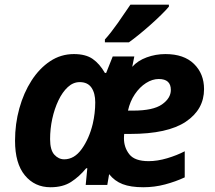

<svg xmlns="http://www.w3.org/2000/svg" viewBox="-20 -786 912 816"><path d="M194.8 9.8Q127.4 9.8 85.7 -40.8Q43.9 -91.3 43.9 -188Q43.9 -259.8 62.3 -325.7Q80.6 -391.6 114 -443.6Q147.5 -495.6 193.1 -525.9Q238.8 -556.2 293.9 -556.2Q344.2 -556.2 373.8 -535.6Q403.3 -515.1 425.8 -476.1H431.2L459 -545.9H550.8L542 -502Q565.4 -528.3 603.5 -542.2Q641.6 -556.2 683.1 -556.2Q761.7 -556.2 804.4 -514.4Q847.2 -472.7 847.2 -407.2Q847.2 -320.8 769.8 -268.8Q692.4 -216.8 533.2 -216.8H507.8Q507.3 -210.9 507.1 -207.3Q506.8 -203.6 506.8 -198.2Q506.8 -159.2 529.8 -130.1Q552.7 -101.1 611.8 -101.1Q648.9 -101.1 690.7 -113.5Q732.4 -126 765.1 -143.1V-32.2Q726.6 -14.2 681.6 -2.2Q636.7 9.8 588.9 9.8Q535.6 9.8 501.2 -3.4Q466.8 -16.6 443.8 -45.9L436 0H344.2L351.1 -70.8H346.2Q316.9 -35.2 282 -12.7Q247.1 9.8 194.8 9.8ZM523.9 -315.9H545.9Q630.9 -315.9 668.5 -342.3Q706.1 -368.7 706.1 -403.8Q706.1 -450.2 654.8 -450.2Q627.4 -450.2 600.6 -433.1Q573.7 -416 553.2 -385.7Q532.7 -355.5 523.9 -315.9ZM252.9 -108.9Q295.9 -108.9 327.4 -152.8Q358.9 -196.8 374 -258.8Q384.8 -304.7 384.8 -351.1Q384.8 -390.1 368.7 -413.6Q352.5 -437 318.8 -437Q291 -437 268.1 -415.8Q245.1 -394.5 228.3 -359.1Q211.4 -323.7 202.1 -281Q192.9 -238.3 192.9 -194.8Q192.9 -148.4 210.9 -128.7Q229 -108.9 252.9 -108.9ZM425.8 -606V-618.2Q450.7 -645.5 480.7 -688.2Q510.7 -731 534.2 -766.1H697.8V-757.8Q687 -744.6 666.5 -724.4Q646 -704.1 621.1 -681.9Q596.2 -659.7 571.5 -639.6Q546.9 -619.6 527.8 -606Z"/></svg>

Font: Open Sans
Style: Bold Italic
Weight: 700
Italic angle: -12°
Designer: Monotype Design Team
Foundry: Monotype Imaging Inc.
Version: Version 3.003; ttfautohint (v1.8.4)